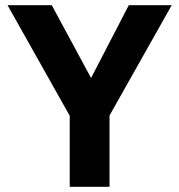

<svg xmlns="http://www.w3.org/2000/svg" viewBox="-20 -718 689 738"><path d="M248 0V-273L9 -698H179L329 -420H331L475 -698H640L401 -274V0Z"/></svg>

Font: IBM Plex Sans KR
Style: Bold
Weight: 700
Designer: Mike Abbink; Paul van der Laan; Pieter van Rosmalen; Wujin Sim; Chorong Kim; Dohee Lee;
Foundry: Sandoll Inc.
Version: Version 1.001